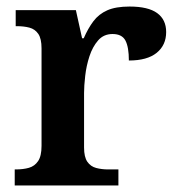

<svg xmlns="http://www.w3.org/2000/svg" viewBox="-20 -567 543 587"><path d="M25 0V-49H28Q51 -49 68.5 -54Q86 -59 96.5 -74.5Q107 -90 107 -121V-419Q107 -449 97 -463.5Q87 -478 70 -482.5Q53 -487 31 -487H28V-536H212L231 -450H236Q249 -480 265.5 -502Q282 -524 308 -535.5Q334 -547 376 -547Q433 -547 460.5 -527Q488 -507 488 -469Q488 -429 459 -405.5Q430 -382 374 -382Q374 -423 363.5 -443Q353 -463 324 -463Q297 -463 280 -443.5Q263 -424 253.5 -395Q244 -366 240.5 -335Q237 -304 237 -283V-116Q237 -87 247 -72.5Q257 -58 274 -53.5Q291 -49 311 -49H342V0Z"/></svg>

Font: Noto Serif Kannada SemiBold
Style: Regular
Weight: 600
Version: Version 2.003